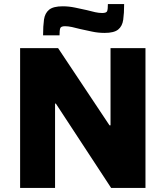

<svg xmlns="http://www.w3.org/2000/svg" viewBox="-20 -925 815 945"><path d="M79 0V-688H266L519 -308H524V-688H696V0H527L255 -415H251V0ZM192 -751Q192 -797 196.5 -828.5Q201 -860 221.5 -877Q242 -894 289 -894Q319 -894 350 -887.5Q381 -881 408 -875Q430 -869 448.5 -865Q467 -861 483 -861Q504 -861 507.5 -870.5Q511 -880 511 -905H591Q591 -860 586.5 -828Q582 -796 561.5 -779.5Q541 -763 495 -763Q463 -763 433 -769.5Q403 -776 375 -782Q353 -788 334 -792Q315 -796 300 -796Q280 -796 276.5 -786Q273 -776 273 -751Z"/></svg>

Font: Saira SemiExpanded
Style: Bold
Weight: 700
Width: 6
Designer: Hector Gatti with collaboration of the Omnibus-Type team
Foundry: Omnibus-Type
Version: Version 1.101